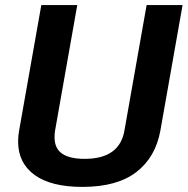

<svg xmlns="http://www.w3.org/2000/svg" viewBox="-20 -720 736 753"><path d="M51 -165Q51 -188 55 -208L142 -700H283L196 -208Q194 -198 194 -181Q194 -138 223.5 -117.5Q253 -97 312 -97Q449 -97 468 -208L555 -700H696L609 -208Q590 -103 514.5 -45Q439 13 303 13Q180 13 115.5 -34Q51 -81 51 -165Z"/></svg>

Font: KoHo
Style: Bold Italic
Weight: 700
Italic angle: -10°
Version: Version 1.000; ttfautohint (v1.6)